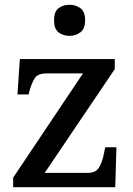

<svg xmlns="http://www.w3.org/2000/svg" viewBox="-20 -783 556 803"><path d="M35 0V-40L327 -476H174Q139 -476 126 -457Q113 -438 102 -398L100 -388H53L63 -536H460V-494L167 -60H348Q381 -60 394.5 -83Q408 -106 415 -142L420 -167H467L462 0ZM271 -633Q243 -633 224.5 -648Q206 -663 206 -698Q206 -734 224.5 -748.5Q243 -763 271 -763Q297 -763 316.5 -748.5Q336 -734 336 -698Q336 -663 316.5 -648Q297 -633 271 -633Z"/></svg>

Font: Noto Serif Bengali Medium
Style: Regular
Weight: 500
Designer: Juan Bruce, Universal Thirst, Indian Type Foundry and the Monotype Design Team.
Foundry: Monotype Imaging Inc.
Version: Version 2.003; ttfautohint (v1.8.4.7-5d5b)